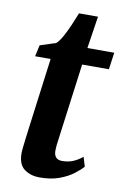

<svg xmlns="http://www.w3.org/2000/svg" viewBox="-81 -740 523 799"><g transform="rotate(10 180.0 -340.5)"><path d="M197.1 -183.4Q195 -167.1 193.3 -154.8Q191.6 -142.5 190.5 -132.2Q189.4 -121.8 189.4 -111.2Q189.4 -92.9 198.1 -83.3Q206.7 -73.8 223.9 -73.8Q250.7 -73.8 271.6 -82.9Q292.4 -92.1 309.5 -106.4L321.5 -66.8Q308.6 -51.8 285 -33.9Q261.5 -16 226.5 -3Q191.5 10 143.2 10Q106.3 10 79.4 -9.2Q52.6 -28.5 52.6 -76.3Q52.6 -80 52.8 -85.8Q53.1 -91.6 54.4 -102.2Q55.6 -112.7 57.7 -130.4Q59.7 -148 63.3 -175.4L103.7 -483.5H38.2L48.6 -531.4L115.6 -553.3Q128.4 -565.2 141.5 -589Q154.5 -612.9 166.3 -640.5Q178.2 -668.1 187.1 -691H267.3L246.5 -555H359.9L349.9 -483.5H236.9Z"/></g></svg>

Font: Merriweather 7pt Light
Style: Italic
Weight: 300
Italic angle: -7.8°
Designer: Eben Sorkin
Foundry: Eben Sorkin
Version: Version 2.200;gftools[0.9.31]